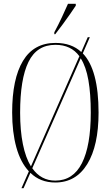

<svg xmlns="http://www.w3.org/2000/svg" viewBox="-20 -951 583 1011"><path d="M266 -781Q289 -824 306 -860.5Q323 -897 338 -931H379V-921Q368 -904 349.5 -877.5Q331 -851 310 -822.5Q289 -794 271 -771H266ZM132 -49Q88 -96 66 -175.5Q44 -255 44 -359Q44 -536 101 -630.5Q158 -725 272 -725Q357 -725 408 -677L442 -755H453L416 -670Q499 -584 499 -358Q499 -184 439.5 -87Q380 10 271 10Q192 10 140 -41L104 40H93ZM398 -655Q354 -715 272 -715Q174 -715 130 -625Q86 -535 86 -358Q86 -264 100.5 -192Q115 -120 143 -75ZM271 0Q365 0 411.5 -92Q458 -184 458 -358Q458 -457 445.5 -528.5Q433 -600 405 -644L150 -65Q196 0 271 0Z"/></svg>

Font: Noto Serif Display ExtraCondensed ExtraLight
Style: Regular
Weight: 200
Width: 2
Designer: Monotype Design Team
Foundry: Monotype Imaging Inc.
Version: Version 2.009